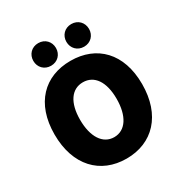

<svg xmlns="http://www.w3.org/2000/svg" viewBox="-196 -993 1085 1147"><g transform="rotate(-30 346.0 -419.0)"><path d="M346 12C526 12 648 -114 648 -328C648 -541 526 -662 346 -662C166 -662 44 -542 44 -328C44 -114 166 12 346 12ZM346 -136C268 -136 220 -210 220 -328C220 -446 268 -514 346 -514C424 -514 472 -446 472 -328C472 -210 424 -136 346 -136ZM232 -694C278 -694 310 -728 310 -772C310 -816 278 -850 232 -850C186 -850 154 -816 154 -772C154 -728 186 -694 232 -694ZM460 -694C506 -694 538 -728 538 -772C538 -816 506 -850 460 -850C414 -850 382 -816 382 -772C382 -728 414 -694 460 -694Z"/></g></svg>

Font: Giro Sans Black
Style: Regular
Weight: 900
Designer: Paul D. Hunt
Foundry: Adobe Systems Incorporated
Version: Version 1.000;PS 1.0;hotconv 1.0.88;makeotf.lib2.5.647800